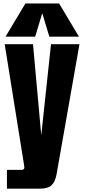

<svg xmlns="http://www.w3.org/2000/svg" viewBox="-20 -994 501 1136"><path d="M218.3 122.1H21V11.2H105Q124 11.2 124 -2Q124 -8.8 122.6 -16.1L7.8 -732.4H175.3L224.1 -193.4L281.7 -732.4H450.2L314.5 38.1Q306.6 81.5 285.2 101.8Q263.7 122.1 218.3 122.1ZM188 -776.9H12.7L130.4 -973.6H329.6L447.3 -776.9H272L230 -916Z"/></svg>

Font: Anton
Style: Regular
Weight: 400
Designer: Vernon Adams, Tural Alisoy
Foundry: Vernon Adams
Version: Version 2.300